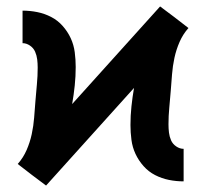

<svg xmlns="http://www.w3.org/2000/svg" viewBox="-20 -563 640 596"><path d="M123 13 79 -20 35 -54Q52 -73 62.5 -97Q73 -121 78.5 -146.5Q84 -172 86 -198Q88 -224 90 -249.5Q92 -275 94.5 -301Q97 -327 97 -353Q97 -366 95.5 -378.5Q94 -391 89 -402.5Q84 -414 73 -421.5Q62 -429 50 -429V-530Q73 -530 95.5 -525.5Q118 -521 138.5 -510.5Q159 -500 174.5 -482.5Q190 -465 199.5 -444.5Q209 -424 212 -401Q215 -378 215 -355Q215 -326 212 -297.5Q209 -269 204 -240L477 -543L521 -510L565 -476Q548 -457 537.5 -433Q527 -409 521.5 -383.5Q516 -358 514 -332Q512 -306 510 -280.5Q508 -255 505.5 -229Q503 -203 503 -177Q503 -164 504.5 -151.5Q506 -139 511 -127.5Q516 -116 527 -108.5Q538 -101 550 -101V0Q527 0 504.5 -4.5Q482 -9 461.5 -19.5Q441 -30 425.5 -47.5Q410 -65 400.5 -85.5Q391 -106 388 -129Q385 -152 385 -175Q385 -204 388 -232.5Q391 -261 396 -290Z"/></svg>

Font: Iosevka Curly Slab Extended
Style: Bold
Weight: 700
Width: 7
Monospace: yes
Designer: Belleve Invis
Foundry: Belleve Invis
Version: Version 11.1.0; ttfautohint (v1.8.3)